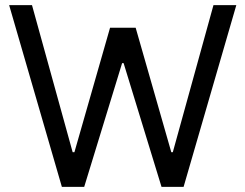

<svg xmlns="http://www.w3.org/2000/svg" viewBox="-20 -727 955 747"><path d="M15.6 -707H104.5L262.7 -134.8H269.5L408.2 -619.1H507.8L646.5 -134.8H652.3L810.5 -707H899.4L694.3 0H608.4L460.9 -481.4H455.1L307.6 0H220.7Z"/></svg>

Font: Pretendard GOV Variable
Style: Regular
Weight: 400
Designer: Base glyphs from Inter by Rasmus Andersson; Hangul glyphs from Noto Sans CJK(Source Han Sans) by Jang Soo-young and Kang
Foundry: Kil Hyung-jin
Version: Version 1.307;Glyphs 3.2 (3192)